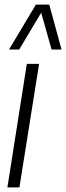

<svg xmlns="http://www.w3.org/2000/svg" viewBox="-20 -810 286 830"><path d="M64 0H12L96 -534H149ZM19 -596 135 -790H193L246 -596H203L158 -755L63 -596Z"/></svg>

Font: Georama SemiCondensed Light
Style: Italic
Weight: 300
Width: 4
Italic angle: -9°
Designer: Jean-Baptiste Levee
Foundry: Production Type
Version: Version 1.000